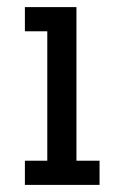

<svg xmlns="http://www.w3.org/2000/svg" viewBox="-20 -520 340 540"><path d="M195 -500V-68H260V0H50V-68H113V-432H50V-500Z"/></svg>

Font: Kelly Slab
Style: Regular
Weight: 400
Designer: Denis Masharov
Foundry: Denis Masharov
Version: Version 1.001